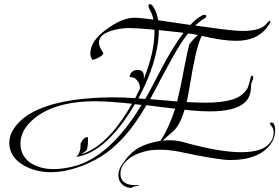

<svg xmlns="http://www.w3.org/2000/svg" viewBox="-20 -748 1354 931"><path d="M227 87Q154 87 95 54Q25 13 25 -56Q25 -94 52 -131Q91 -185 165 -217Q239 -249 333 -262.5Q427 -276 527 -276Q554 -276 581.5 -275Q609 -274 636 -272L659 -320Q658 -343 644.5 -359Q631 -375 608 -374Q614 -409 649 -409Q683 -409 677 -364Q703 -429 716 -486.5Q729 -544 729 -594V-604Q689 -608 656 -610Q623 -612 608 -612Q561 -612 517 -598Q460 -579 460 -542Q460 -526 470 -509Q481 -492 481 -491Q481 -475 430 -457Q418 -469 418 -489Q418 -549 495 -605Q572 -662 632 -662Q646 -662 670 -659.5Q694 -657 724 -653Q718 -682 703 -707Q700 -715 700 -720Q700 -728 707 -728Q717 -728 727 -709Q741 -685 747 -650Q782 -645 822 -639Q862 -633 903 -627Q918 -644 933.5 -656Q949 -668 964 -675Q967 -676 972 -676Q980 -676 980 -669Q980 -663 972 -659Q948 -645 927 -624Q997 -614 1060 -606Q1123 -598 1157 -598Q1246 -598 1273 -634Q1283 -647 1288 -647Q1291 -647 1291 -644Q1291 -641 1288 -635Q1239 -550 1126 -550Q1060 -550 958 -574Q942 -541 928.5 -482Q915 -423 899 -325Q893 -286 885 -253Q910 -252 933 -251Q956 -250 977 -250Q1056 -250 1107 -265.5Q1158 -281 1181 -322Q1184 -330 1188 -343Q1192 -356 1196 -375Q1198 -381 1202 -381Q1208 -381 1208 -373Q1208 -365 1202.5 -354Q1197 -343 1197 -329Q1197 -281 1171 -255Q1145 -229 1100.5 -218.5Q1056 -208 1001 -208Q971 -208 939.5 -210Q908 -212 875 -216Q852 -139 819 -111L768 -66Q776 -67 784 -67.5Q792 -68 800 -68Q833 -68 865 -60Q954 -35 1025 -22.5Q1096 -10 1148 -10Q1251 -10 1286 -52Q1297 -64 1302 -78Q1307 -92 1307 -106Q1307 -123 1298 -134.5Q1289 -146 1289 -147Q1289 -154 1296 -154Q1314 -154 1314 -113Q1314 -80 1293 -50Q1236 28 1097 28Q1067 28 1005.5 18Q944 8 851 -12Q826 -17 802.5 -19.5Q779 -22 757 -22Q732 -22 706 -19Q638 -6 601 25Q564 56 564 94Q564 150 637 150Q642 150 648.5 149.5Q655 149 655 150Q655 152 625 158Q623 159 621 161Q619 163 616 163Q590 163 572 145.5Q554 128 554 102Q554 74 573 48Q610 -7 652 -31Q694 -55 758 -65Q800 -129 829 -221Q792 -225 757 -229.5Q722 -234 690 -238Q635 -143 580 -83Q525 -23 469.5 11Q414 45 356 64Q289 87 227 87ZM651 -271 684 -268Q698 -291 718 -329.5Q738 -368 762 -413.5Q786 -459 813.5 -505Q841 -551 870 -589Q843 -592 812 -595.5Q781 -599 750 -602Q750 -554 739 -502.5Q728 -451 712 -407Q700 -372 683.5 -336.5Q667 -301 651 -271ZM708 -267Q744 -264 776.5 -261.5Q809 -259 839 -256Q848 -292 856 -330Q868 -392 875 -428Q882 -464 887 -487.5Q892 -511 898 -533Q906 -544 916.5 -555.5Q927 -567 940 -578Q923 -582 892 -586Q855 -539 812.5 -462Q770 -385 708 -267ZM239 72Q293 72 354 54Q522 0 666 -239L634 -243Q495 -7 348 13Q371 -2 371 -51V-53Q386 -83 404 -83Q407 -83 407 -81Q407 -29 399 -18L374 0Q503 -39 620 -245Q506 -257 441 -257Q324 -257 240 -226Q175 -202 132 -161Q79 -111 79 -51Q79 9 131 44Q178 72 239 72Z"/></svg>

Font: Lavishly Yours
Style: Regular
Weight: 400
Designer: Robert E. Leuschke
Foundry: Robert E. Leuschke
Version: Version 1.010; ttfautohint (v1.8.3)